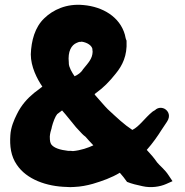

<svg xmlns="http://www.w3.org/2000/svg" viewBox="-20 -775 769 798"><path d="M23 -213C20 -168 25 -126 50 -90C91 -29 174 0 257 2C265 3 278 3 289 2C315 1 341 -4 366 -11C406 -23 443 -36 478 -57C488 -46 499 -32 508 -19C528 -11 549 -6 573 -1C608 7 645 1 670 -10L697 -22L681 -46C665 -71 644 -86 633 -100C620 -119 606 -135 590 -152C615 -180 637 -212 650 -233C659 -246 670 -263 674 -269C690 -293 680 -312 667 -321C657 -328 638 -331 624 -317C623 -316 616 -313 614 -311C581 -284 559 -249 530 -235C495 -258 468 -284 428 -321C412 -337 397 -356 376 -379C375 -381 375 -381 373 -384C375 -386 378 -388 381 -390C409 -410 435 -436 461 -469C489 -503 509 -544 506 -603V-606C502 -614 501 -623 499 -631C478 -705 407 -747 327 -754C256 -761 200 -734 164 -699C125 -662 110 -606 108 -549C108 -498 134 -447 156 -415C149 -409 135 -399 122 -389C94 -366 69 -339 50 -300C38 -276 25 -246 23 -213ZM187 -208C188 -220 191 -232 195 -244V-246C201 -269 210 -292 218 -301C223 -305 231 -311 238 -316C257 -295 275 -271 296 -246C306 -235 315 -226 322 -218H323V-217C327 -213 330 -211 335 -207C345 -195 356 -184 368 -171C347 -161 316 -150 283 -147C280 -147 275 -148 274 -148H263C229 -152 204 -160 193 -175C189 -182 187 -188 187 -208ZM266 -512V-515C261 -562 277 -588 299 -597C306 -600 309 -601 311 -601H317C318 -601 318 -602 319 -602C345 -598 361 -585 364 -572C364 -571 364 -565 365 -560C364 -531 348 -515 325 -487L324 -486V-485C316 -473 305 -465 290 -458C279 -474 266 -496 266 -512Z"/></svg>

Font: Hussar Pisanka
Style: Blk
Weight: 700
Designer: Robert Jablonski
Foundry: Cannot Into Space Fonts
Version: Version 1.070